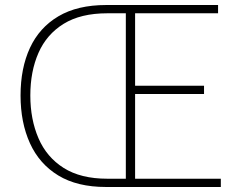

<svg xmlns="http://www.w3.org/2000/svg" viewBox="-20 -746 953 766"><path d="M403 0Q288 0 212.5 -46Q137 -92 99.5 -174.5Q62 -257 62 -365Q62 -474 99.5 -555Q137 -636 213 -681Q289 -726 404 -726H850V-693H519V-404H794V-371H519V-33H861V0ZM408 -33H482V-693H408Q302 -693 234 -651Q166 -609 133.5 -535Q101 -461 101 -365Q101 -270 133.5 -194.5Q166 -119 234 -76Q302 -33 408 -33Z"/></svg>

Font: Noto Sans TC Thin Thin
Style: Regular
Weight: 250
Version: Version 2.004-H2;hotconv 1.0.118;makeotfexe 2.5.65603